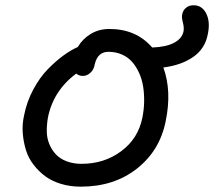

<svg xmlns="http://www.w3.org/2000/svg" viewBox="-20 -739 806 723"><path d="M284.2 -36.1Q244.6 -36.1 210.2 -46.4Q175.8 -56.6 150.6 -75.2Q125.5 -93.8 106.2 -118.9Q86.9 -144 77.6 -174.1Q68.4 -204.1 65.7 -237.3Q63 -270.5 70.8 -305.2Q81.1 -356.9 105.5 -402.3Q129.9 -447.8 160.6 -479Q191.4 -510.3 219.5 -530.5Q247.6 -550.8 272.9 -562Q291 -592.8 321.8 -611.3Q352.5 -629.9 392.1 -629.9Q492.7 -629.9 553.2 -560.1Q605 -562 635 -577.6Q665 -593.3 670.9 -620.1Q673.8 -634.8 668.7 -654.1Q663.6 -673.3 666 -684.1Q668.5 -699.7 680.2 -709.5Q691.9 -719.2 709 -719.2Q741.2 -719.2 756.8 -687.7Q772.5 -656.2 762.2 -608.9Q752 -555.7 707.8 -524.7Q663.6 -493.7 595.2 -484.9Q627.4 -396 604 -283.2Q582 -171.9 495.6 -104Q409.2 -36.1 284.2 -36.1ZM160.2 -294.9Q155.8 -268.1 156.2 -242.9Q156.7 -217.8 166 -195.8Q175.3 -173.8 190.7 -157.5Q206.1 -141.1 231 -131.6Q255.9 -122.1 287.1 -122.1Q372.6 -122.1 436.5 -169.7Q500.5 -217.3 516.1 -295.9Q522 -324.7 522.7 -354.2Q523.4 -383.8 519.3 -411.4Q515.1 -439 504.4 -463.1Q493.7 -487.3 478 -505.4Q462.4 -523.4 439.2 -533.7Q416 -543.9 388.2 -543.9Q347.7 -543.9 336.9 -497.1Q333.5 -476.6 320.3 -464.8Q307.1 -453.1 292 -453.1Q277.3 -453.1 267.1 -461.9Q180.2 -397.5 160.2 -294.9Z"/></svg>

Font: Shantell Sans Irregular
Style: Italic
Weight: 400
Italic angle: -11.31°
Designer: Stephen Nixon, Anya Danilova, Shantell Martin
Foundry: Arrow Type
Version: Version 1.006;[9816181b4]